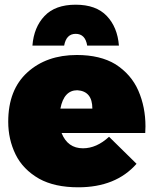

<svg xmlns="http://www.w3.org/2000/svg" viewBox="-20 -789 654 817"><path d="M313 8Q212.5 8 146.5 -28.5Q77.5 -68 46.2 -132Q15 -196 15 -271Q15 -407 96.5 -481Q178 -555 307 -555Q406.5 -555 471.5 -515.5Q538.5 -472.5 568.8 -403Q599 -333.5 599 -251L598 -223H242Q268 -158 333 -158Q391 -158 444 -207L561 -92Q473 8 313 8ZM486 -595H351Q343 -645 302 -645Q262 -645 253 -595H118Q124 -673 169.5 -721Q215 -769 302 -769Q389 -769 434.5 -721Q480 -673 486 -595ZM373 -327Q373 -401 309 -405Q252 -405 237 -327Z"/></svg>

Font: Argentum Novus Black
Style: Regular
Weight: 900
Designer: Julieta Ulanovsky (font) & Cristiano Sobral (main changes)
Foundry: Julieta Ulanovsky (font) & Cristiano Sobral (main changes)
Version: Version 3.00;November 27, 2020;FontCreator 13.0.0.2655 64-bi